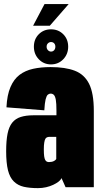

<svg xmlns="http://www.w3.org/2000/svg" viewBox="-20 -942 508 966"><path d="M171 4.5Q192.5 4.5 212 0Q231.5 -4.5 247.5 -12Q263.5 -19.5 274.5 -28Q285.5 -36.5 289.5 -46L310 0H452V-384Q452 -473.5 428 -520.8Q404 -568 356.2 -586.2Q308.5 -604.5 234.5 -604.5Q186 -604.5 146.5 -595.8Q107 -587 78.5 -565.5Q50 -544 32.8 -504.2Q15.5 -464.5 12.5 -402L203 -387Q205 -424 209.5 -442Q214 -460 220.5 -465.5Q227 -471 234.5 -471Q244.5 -471 251 -464.5Q257.5 -458 260.8 -440Q264 -422 264 -385V-362H149Q111 -362 84.2 -353.5Q57.5 -345 41.2 -324.5Q25 -304 18 -269.2Q11 -234.5 11 -181Q11 -122 20.2 -85.2Q29.5 -48.5 49.8 -28.8Q70 -9 99.8 -2.2Q129.5 4.5 171 4.5ZM226.5 -126.5Q220.5 -126.5 215.8 -128.8Q211 -131 207.5 -137.2Q204 -143.5 202.2 -156Q200.5 -168.5 200.5 -190.5Q200.5 -212.5 202.8 -225.5Q205 -238.5 208.5 -244Q212 -249.5 217.5 -251.5Q223 -253.5 230 -253.5H263V-142Q260.5 -137.5 254.2 -133.5Q248 -129.5 240.8 -128Q233.5 -126.5 226.5 -126.5ZM236.5 -618Q273.5 -618 298.2 -643.8Q323 -669.5 323 -707Q323 -745 298.2 -769.8Q273.5 -794.5 236.5 -794.5Q200 -794.5 175.2 -769.8Q150.5 -745 150.5 -707Q150.5 -669.5 175.2 -643.8Q200 -618 236.5 -618ZM236.5 -682.5Q228 -682.5 221.2 -689.5Q214.5 -696.5 214.5 -707Q214.5 -717.5 221.2 -724Q228 -730.5 236.5 -730.5Q246.5 -730.5 252.5 -724Q258.5 -717.5 258.5 -707Q258.5 -696.5 252.5 -689.5Q246.5 -682.5 236.5 -682.5ZM146.5 -812.5H230.5L325.5 -921.5H204Z"/></svg>

Font: Anybody ExtraCondensed Black
Style: Regular
Weight: 900
Width: 2
Version: Version 1.113;gftools[0.9.25]